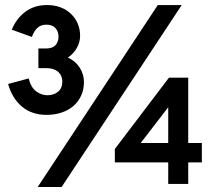

<svg xmlns="http://www.w3.org/2000/svg" viewBox="-20 -732 846 764"><path d="M129.9 12.2 607.9 -711.9H703.1L225.1 12.2ZM165 -274.9Q106.9 -274.9 67.9 -307.4Q28.8 -339.8 12.2 -397.9L94.2 -419.9Q102.5 -384.8 123.5 -368.9Q144.5 -353 168 -353Q193.8 -353 210.9 -366.9Q228 -380.9 228 -407.2Q228 -417.5 224.4 -427.2Q220.7 -437 212.9 -444.6Q205.1 -452.1 192.9 -456.5Q180.7 -460.9 164.1 -460.9H132.8V-539.1H163.1Q189.5 -539.1 201.2 -552.7Q212.9 -566.4 212.9 -585.9Q212.9 -606.4 200.7 -620.1Q188.5 -633.8 165 -633.8Q141.6 -633.8 128.2 -620.4Q114.7 -606.9 106.9 -585L26.9 -613.8Q44.9 -658.2 80.8 -685.1Q116.7 -711.9 167 -711.9Q198.2 -711.9 222.7 -702.1Q247.1 -692.4 263.9 -675.5Q280.8 -658.7 289.8 -636.7Q298.8 -614.7 298.8 -589.8Q298.8 -564.5 285.4 -540.8Q272 -517.1 250 -502.9Q280.3 -489.3 297.1 -462.9Q314 -436.5 314 -405.8Q314 -376 303 -351.8Q292 -327.6 272.5 -310.5Q252.9 -293.5 225.3 -284.2Q197.8 -274.9 165 -274.9ZM649.4 0V-85.9H437V-139.2L652.3 -422.9H729V-163.1H783.2V-85.9H729V0ZM649.4 -163.1V-305.2L540 -163.1Z"/></svg>

Font: Overpass
Style: Regular
Weight: 400
Designer: Delve Withrington
Foundry: Delve Fonts
Version: Version 1.001